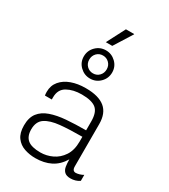

<svg xmlns="http://www.w3.org/2000/svg" viewBox="-231 -1069 1046 1187"><g transform="rotate(30 292.5 -475.0)"><path d="M219 10Q178 10 141 -2.5Q104 -15 81 -46Q58 -77 58 -131Q58 -187 83.5 -220Q109 -253 156 -269.5Q203 -286 266.5 -291Q330 -296 406 -296V-360Q406 -425 375 -450Q344 -475 273 -475Q212 -475 169.5 -451Q127 -427 127 -371V-355H78Q77 -361 76.5 -367.5Q76 -374 76 -381Q76 -426 102.5 -457.5Q129 -489 173.5 -505Q218 -521 273 -521H277Q367 -521 412 -484Q457 -447 457 -370V-69Q457 -51 463.5 -43.5Q470 -36 481 -36Q492 -36 507.5 -40.5Q523 -45 534 -52V-9Q521 0 504.5 5Q488 10 470 10Q441 10 427 -3.5Q413 -17 409.5 -39.5Q406 -62 406 -89Q375 -37 328 -13.5Q281 10 219 10ZM229 -36Q272 -36 312.5 -55Q353 -74 379.5 -114Q406 -154 406 -216V-250Q316 -250 249.5 -243.5Q183 -237 146 -212.5Q109 -188 109 -132Q109 -83 137 -59.5Q165 -36 229 -36ZM239 -829 307 -960H366V-958L285 -829ZM266 -585Q225 -585 195 -614Q165 -643 165 -685Q165 -727 194.5 -756.5Q224 -786 266 -786Q307 -786 337 -757Q367 -728 367 -686Q367 -644 337.5 -614.5Q308 -585 266 -585ZM266 -622Q293 -622 310.5 -640.5Q328 -659 328 -686Q328 -713 310 -731Q292 -749 266 -749Q239 -749 221.5 -730.5Q204 -712 204 -685Q204 -658 222 -640Q240 -622 266 -622Z"/></g></svg>

Font: Chivo Medium Thin
Style: Regular
Weight: 250
Version: Version 2.002